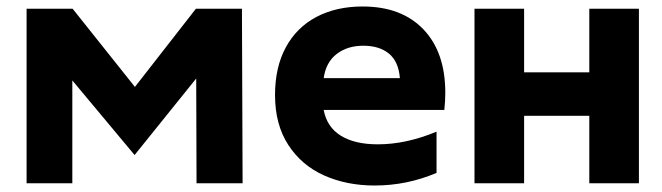

<svg xmlns="http://www.w3.org/2000/svg" viewBox="-20 -565 2040 592"><path d="M62 -538H204L396 -297L584 -538H726L728 0H586L585 -323L395 -87L203 -317V0H62Z M828 -272Q828 -358 861.5 -419.5Q895 -481 956 -513Q1017 -545 1098 -545Q1218 -545 1285.5 -474.5Q1353 -404 1353 -279Q1353 -253 1350 -226H978Q988 -173 1031 -146.5Q1074 -120 1145 -120Q1232 -120 1326 -159V-32Q1235 7 1135 7Q1049 7 979.5 -24Q910 -55 869 -118Q828 -181 828 -272ZM1100 -424Q1051 -424 1018 -398.5Q985 -373 978 -324H1213Q1209 -375 1179.5 -399.5Q1150 -424 1100 -424Z M1443 -538H1596V-342H1797V-538H1950V0H1797V-208H1596V0H1443Z"/></svg>

Font: Chess Sans
Style: Bold
Weight: 700
Designer: Wolf Bōese
Foundry: Wolf Bōese
Version: Version 7.223